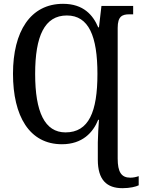

<svg xmlns="http://www.w3.org/2000/svg" viewBox="-20 -745 746 1005"><path d="M621 240C661 240 692 232 706 225V177C692 182 677 185 662 185C615 185 596 155 596 85V-599C596 -660 620 -670 657 -670H677V-714H511L498 -602H494C467 -666 417 -725 310 -725C139 -725 48 -580 48 -359C48 -137 134 10 304 10C411 10 467 -51 494 -118H498C495 -78 493 -41 492 0V91C492 197 539 240 621 240ZM323 -52C214 -52 164 -159 164 -358C164 -556 213 -664 330 -664C445 -664 490 -555 490 -358C490 -160 445 -52 323 -52Z"/></svg>

Font: Noto Serif Condensed Medium
Style: Regular
Weight: 500
Width: 3
Designer: Monotype Design Team
Foundry: Monotype Imaging Inc.
Version: Version 2.015